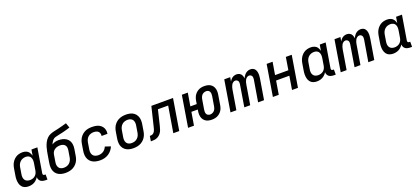

<svg xmlns="http://www.w3.org/2000/svg" viewBox="51 -1896 6665 3064"><g transform="rotate(-20 3384.0 -363.5)"><path d="M190 8Q223 8 255 -1.5Q287 -11 314.5 -33.5Q342 -56 360 -86Q360 -57 376 -33.5Q392 -10 419 -1Q446 8 476 8H508V-79H490Q482 -79 474.5 -83Q467 -87 464.5 -95Q462 -103 463 -112L532 -530H432L415 -430Q408 -461 390.5 -487.5Q373 -514 343 -526Q313 -538 280 -538Q249 -538 218 -530Q187 -522 160 -503Q133 -484 113 -457Q93 -430 82.5 -400.5Q72 -371 67 -340L49 -230Q43 -197 42.5 -163Q42 -129 49.5 -97.5Q57 -66 76 -40.5Q95 -15 125.5 -3.5Q156 8 190 8ZM244 -79Q218 -79 195 -88.5Q172 -98 159 -119Q146 -140 144 -165Q142 -190 147 -216L165 -326Q169 -351 180 -374.5Q191 -398 211 -416.5Q231 -435 256 -443Q281 -451 306 -451Q332 -451 354.5 -439.5Q377 -428 387.5 -405Q398 -382 398.5 -355.5Q399 -329 394 -303L376 -193Q372 -170 362 -148Q352 -126 332.5 -109.5Q313 -93 290 -86Q267 -79 244 -79Z M818 8Q851 8 884.5 1.5Q918 -5 949 -22Q980 -39 1004 -66Q1028 -93 1041.5 -125Q1055 -157 1060 -190L1078 -300Q1084 -336 1081.5 -371.5Q1079 -407 1063 -437Q1047 -467 1019.5 -486.5Q992 -506 957.5 -514.5Q923 -523 887 -523Q858 -523 828.5 -515.5Q799 -508 775 -490Q786 -521 808 -549Q830 -577 863 -586.5Q896 -596 928.5 -602Q961 -608 993 -616Q1025 -624 1057 -633Q1089 -642 1121 -652L1092 -735Q1057 -725 1021.5 -715.5Q986 -706 950 -697Q914 -688 878.5 -681Q843 -674 807.5 -660Q772 -646 745 -618Q718 -590 701 -556Q684 -522 673.5 -487Q663 -452 656.5 -417Q650 -382 644 -346L625 -230Q619 -192 620.5 -155Q622 -118 637.5 -85.5Q653 -53 681 -31.5Q709 -10 745 -1Q781 8 818 8ZM820 -79Q794 -79 771 -88.5Q748 -98 735 -119Q722 -140 720 -165Q718 -190 723 -216L742 -333Q746 -356 758.5 -377Q771 -398 792 -411.5Q813 -425 836 -430.5Q859 -436 881 -436Q906 -436 928 -428.5Q950 -421 964.5 -403.5Q979 -386 981.5 -362Q984 -338 980 -314L962 -204Q958 -179 947 -155Q936 -131 915.5 -112.5Q895 -94 870 -86.5Q845 -79 820 -79Z M1408 8Q1443 8 1478.5 -0.5Q1514 -9 1546.5 -29.5Q1579 -50 1603 -79.5Q1627 -109 1641 -143L1548 -174Q1537 -146 1515.5 -123Q1494 -100 1465 -89.5Q1436 -79 1408 -79Q1381 -79 1356 -87.5Q1331 -96 1316 -116Q1301 -136 1297.5 -162.5Q1294 -189 1299 -216L1317 -326Q1321 -351 1331.5 -374.5Q1342 -398 1362 -416.5Q1382 -435 1407 -443Q1432 -451 1456 -451Q1478 -451 1498.5 -446Q1519 -441 1534 -428Q1549 -415 1555 -394.5Q1561 -374 1558 -353Q1558 -351 1557 -350H1657L1658 -355Q1663 -388 1655.5 -419.5Q1648 -451 1628.5 -475Q1609 -499 1581.5 -513.5Q1554 -528 1522 -533Q1490 -538 1456 -538Q1424 -538 1391 -531.5Q1358 -525 1327.5 -507.5Q1297 -490 1273.5 -463Q1250 -436 1237 -404.5Q1224 -373 1219 -340L1201 -230Q1194 -191 1197 -153Q1200 -115 1217.5 -82.5Q1235 -50 1265 -29Q1295 -8 1332 0Q1369 8 1408 8Z M1970 8Q2003 8 2036.5 1.5Q2070 -5 2101 -22Q2132 -39 2156 -66Q2180 -93 2193.5 -125Q2207 -157 2212 -190L2230 -300Q2237 -338 2235 -375Q2233 -412 2217.5 -444.5Q2202 -477 2174 -499Q2146 -521 2110 -529.5Q2074 -538 2037 -538Q2004 -538 1970.5 -531.5Q1937 -525 1906 -508Q1875 -491 1851 -464Q1827 -437 1813.5 -405Q1800 -373 1795 -340L1777 -230Q1771 -192 1772.5 -155Q1774 -118 1789.5 -85.5Q1805 -53 1833 -31.5Q1861 -10 1897 -1Q1933 8 1970 8ZM1972 -79Q1946 -79 1923 -88.5Q1900 -98 1887 -119Q1874 -140 1872 -165Q1870 -190 1875 -216L1893 -326Q1897 -351 1908 -375Q1919 -399 1939.5 -417.5Q1960 -436 1985 -443.5Q2010 -451 2035 -451Q2061 -451 2084 -441.5Q2107 -432 2120 -411.5Q2133 -391 2135 -365.5Q2137 -340 2132 -314L2114 -204Q2110 -179 2099 -155Q2088 -131 2067.5 -112.5Q2047 -94 2022 -86.5Q1997 -79 1972 -79Z M2267 0Q2297 0 2327.5 -3Q2358 -6 2387 -22Q2416 -38 2436.5 -64.5Q2457 -91 2467 -120.5Q2477 -150 2485 -181L2548 -443H2722L2648 0H2749L2836 -530H2468L2388 -201Q2384 -185 2379.5 -168Q2375 -151 2367 -135.5Q2359 -120 2345.5 -107Q2332 -94 2315 -90.5Q2298 -87 2281 -87Z M3302 8Q3330 8 3359 2Q3388 -4 3414 -20Q3440 -36 3459.5 -59.5Q3479 -83 3489.5 -110.5Q3500 -138 3504 -166L3531 -329Q3537 -361 3535.5 -393.5Q3534 -426 3522 -454Q3510 -482 3486.5 -502Q3463 -522 3432.5 -530Q3402 -538 3369 -538Q3341 -538 3312.5 -532Q3284 -526 3258 -510Q3232 -494 3212.5 -470.5Q3193 -447 3182.5 -419.5Q3172 -392 3167 -364L3158 -309H3050L3087 -530H2986L2899 0H2999L3036 -222H3144L3141 -201Q3135 -169 3136.5 -137Q3138 -105 3150 -76.5Q3162 -48 3185.5 -28Q3209 -8 3239.5 0Q3270 8 3302 8ZM3304 -79Q3285 -79 3268.5 -87.5Q3252 -96 3244 -113Q3236 -130 3236 -149Q3236 -168 3239 -187L3266 -350Q3270 -375 3282 -399.5Q3294 -424 3318 -437.5Q3342 -451 3368 -451Q3387 -451 3403.5 -442.5Q3420 -434 3427.5 -417Q3435 -400 3435.5 -381Q3436 -362 3433 -343L3406 -181Q3402 -155 3390 -131Q3378 -107 3354 -93Q3330 -79 3304 -79Z M3619 0H3719L3774 -333Q3777 -352 3783 -371Q3789 -390 3798.5 -408Q3808 -426 3825.5 -438.5Q3843 -451 3862 -451Q3882 -451 3897.5 -438.5Q3913 -426 3915 -406.5Q3917 -387 3914 -366L3854 0H3954L4009 -333Q4012 -352 4017.5 -371Q4023 -390 4033 -408Q4043 -426 4060.5 -438.5Q4078 -451 4097 -451Q4117 -451 4132 -438.5Q4147 -426 4149.5 -406.5Q4152 -387 4149 -366L4088 0H4189L4247 -350Q4251 -375 4252 -400.5Q4253 -426 4248.5 -450.5Q4244 -475 4232 -496Q4220 -517 4198 -527.5Q4176 -538 4150 -538Q4122 -538 4094 -524Q4066 -510 4047 -485Q4028 -460 4016 -433Q4014 -460 4003 -485.5Q3992 -511 3968 -524.5Q3944 -538 3916 -538Q3892 -538 3868 -529Q3844 -520 3826 -501Q3808 -482 3795 -460L3807 -530H3706Z M4339 0H4439L4477 -229H4702L4664 0H4765L4852 -530H4752L4717 -316H4491L4527 -530H4426Z M5086 8Q5119 8 5151 -1.5Q5183 -11 5210.5 -33.5Q5238 -56 5256 -86Q5256 -57 5272 -33.5Q5288 -10 5315 -1Q5342 8 5372 8H5404V-79H5386Q5378 -79 5370.5 -83Q5363 -87 5360.5 -95Q5358 -103 5359 -112L5428 -530H5328L5311 -430Q5304 -461 5286.5 -487.5Q5269 -514 5239 -526Q5209 -538 5176 -538Q5145 -538 5114 -530Q5083 -522 5056 -503Q5029 -484 5009 -457Q4989 -430 4978.5 -400.5Q4968 -371 4963 -340L4945 -230Q4939 -197 4938.5 -163Q4938 -129 4945.5 -97.5Q4953 -66 4972 -40.5Q4991 -15 5021.5 -3.5Q5052 8 5086 8ZM5140 -79Q5114 -79 5091 -88.5Q5068 -98 5055 -119Q5042 -140 5040 -165Q5038 -190 5043 -216L5061 -326Q5065 -351 5076 -374.5Q5087 -398 5107 -416.5Q5127 -435 5152 -443Q5177 -451 5202 -451Q5228 -451 5250.5 -439.5Q5273 -428 5283.5 -405Q5294 -382 5294.5 -355.5Q5295 -329 5290 -303L5272 -193Q5268 -170 5258 -148Q5248 -126 5228.5 -109.5Q5209 -93 5186 -86Q5163 -79 5140 -79Z M5491 0H5591L5646 -333Q5649 -352 5655 -371Q5661 -390 5670.5 -408Q5680 -426 5697.5 -438.5Q5715 -451 5734 -451Q5754 -451 5769.5 -438.5Q5785 -426 5787 -406.5Q5789 -387 5786 -366L5726 0H5826L5881 -333Q5884 -352 5889.5 -371Q5895 -390 5905 -408Q5915 -426 5932.5 -438.5Q5950 -451 5969 -451Q5989 -451 6004 -438.5Q6019 -426 6021.5 -406.5Q6024 -387 6021 -366L5960 0H6061L6119 -350Q6123 -375 6124 -400.5Q6125 -426 6120.5 -450.5Q6116 -475 6104 -496Q6092 -517 6070 -527.5Q6048 -538 6022 -538Q5994 -538 5966 -524Q5938 -510 5919 -485Q5900 -460 5888 -433Q5886 -460 5875 -485.5Q5864 -511 5840 -524.5Q5816 -538 5788 -538Q5764 -538 5740 -529Q5716 -520 5698 -501Q5680 -482 5667 -460L5679 -530H5578Z M6382 8Q6415 8 6447 -1.5Q6479 -11 6506.5 -33.5Q6534 -56 6552 -86Q6552 -57 6568 -33.5Q6584 -10 6611 -1Q6638 8 6668 8H6700V-79H6682Q6674 -79 6666.5 -83Q6659 -87 6656.5 -95Q6654 -103 6655 -112L6724 -530H6624L6607 -430Q6600 -461 6582.5 -487.5Q6565 -514 6535 -526Q6505 -538 6472 -538Q6441 -538 6410 -530Q6379 -522 6352 -503Q6325 -484 6305 -457Q6285 -430 6274.5 -400.5Q6264 -371 6259 -340L6241 -230Q6235 -197 6234.5 -163Q6234 -129 6241.5 -97.5Q6249 -66 6268 -40.5Q6287 -15 6317.5 -3.5Q6348 8 6382 8ZM6436 -79Q6410 -79 6387 -88.5Q6364 -98 6351 -119Q6338 -140 6336 -165Q6334 -190 6339 -216L6357 -326Q6361 -351 6372 -374.5Q6383 -398 6403 -416.5Q6423 -435 6448 -443Q6473 -451 6498 -451Q6524 -451 6546.5 -439.5Q6569 -428 6579.5 -405Q6590 -382 6590.5 -355.5Q6591 -329 6586 -303L6568 -193Q6564 -170 6554 -148Q6544 -126 6524.5 -109.5Q6505 -93 6482 -86Q6459 -79 6436 -79Z"/></g></svg>

Font: Iosevka Sparkle Medium
Style: Italic
Weight: 500
Italic angle: -9°
Designer: Belleve Invis
Foundry: Belleve Invis
Version: Version 4.5.0; ttfautohint (v1.8.3)